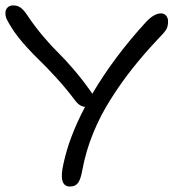

<svg xmlns="http://www.w3.org/2000/svg" viewBox="-35 -702 656 706"><path d="M222.2 -16.1Q179.2 -16.1 198.2 -99.1Q219.2 -198.7 277.8 -309.1Q256.3 -310.5 238.8 -335.9Q205.6 -379.4 170.7 -417.5Q135.7 -455.6 112.5 -477.8Q89.4 -500 62.5 -529.5Q35.6 -559.1 14.2 -589.8Q-4.9 -619.6 -10 -630.9Q-15.1 -642.1 -15.1 -653.8Q-15.1 -666.5 -7.3 -674.3Q0.5 -682.1 13.2 -682.1Q28.3 -682.1 39.1 -675Q49.8 -668 62 -650.9Q91.8 -606 123.5 -568.6Q155.3 -531.2 179 -508.3Q202.6 -485.4 235.8 -446.8Q269 -408.2 300.8 -362.8Q301.3 -361.8 302.5 -359.9Q303.7 -357.9 304.2 -356.9Q384.3 -492.7 501 -620.1Q531.2 -652.8 557.1 -652.8Q567.9 -652.8 575.4 -644.8Q583 -636.7 583 -623Q583 -605 576.4 -593.8Q569.8 -582.5 542 -554.2Q491.7 -500.5 451.2 -449.2Q410.6 -397.9 372.3 -337.6Q334 -277.3 307.1 -211.2Q280.3 -145 268.1 -78.1Q261.7 -42 251.7 -29.1Q241.7 -16.1 222.2 -16.1Z"/></svg>

Font: Shantell Sans Irregular
Style: Regular
Weight: 300
Designer: Stephen Nixon, Anya Danilova, Shantell Martin
Foundry: Arrow Type
Version: Version 1.006;[9816181b4]